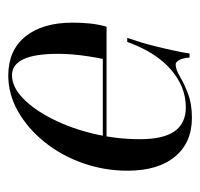

<svg xmlns="http://www.w3.org/2000/svg" viewBox="-30 -436 477 457"><g transform="rotate(90 208.5 -207.5)"><path d="M159.7 11.3Q100 11.3 66.9 -29.4Q33.9 -70.2 33.9 -141.9Q33.9 -162.1 35.9 -182.7Q37.9 -203.2 43.5 -222.6H351.6L350 -213.7H120.2Q116.9 -197.6 114.1 -179.4Q111.3 -161.3 109.7 -143.1Q108.1 -125 108.1 -107.3Q108.1 -51.6 121 -24.6Q133.9 2.4 158.9 2.4Q187.1 2.4 214.1 -23.8Q241.1 -50 263.3 -94Q285.5 -137.9 298.4 -191.9Q311.3 -246 311.3 -302.4Q311.3 -358.1 292.3 -384.7Q273.4 -411.3 235.5 -411.3Q186.3 -411.3 145.2 -375.4Q104 -339.5 79.8 -271.8H70.2Q83.1 -309.7 89.9 -337.9Q96.8 -366.1 101.2 -386.7Q105.6 -407.3 107.3 -420.2H116.9Q118.5 -402.4 123.4 -394.8Q128.2 -387.1 133.1 -387.1Q145.2 -387.1 161.3 -396.8Q177.4 -406.5 202 -416.1Q226.6 -425.8 260.5 -425.8Q319.4 -425.8 352.8 -385.5Q386.3 -345.2 386.3 -272.6Q386.3 -216.9 368.1 -165.7Q350 -114.5 317.7 -74.6Q285.5 -34.7 244.8 -11.7Q204 11.3 159.7 11.3Z"/></g></svg>

Font: Playfair 144pt SemiCondensed
Style: Italic
Weight: 400
Width: 4
Italic angle: -15.6°
Designer: Claus Eggers Sørensen
Foundry: Claus Eggers Sørensen
Version: Version 2.203